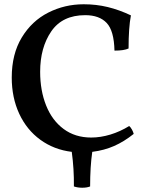

<svg xmlns="http://www.w3.org/2000/svg" viewBox="-20 -705 688 899"><path d="M412 6Q402 75 402 168Q387 174 365 174Q344 174 326 168Q327 86 316 6Q233 -4 169 -50.5Q105 -97 70 -172.5Q35 -248 35 -342Q35 -452 82 -529.5Q129 -607 206 -646Q283 -685 372 -685Q431 -685 484.5 -672Q538 -659 593 -633Q582 -576 582 -478Q561 -468 516 -468Q514 -561 479.5 -597.5Q445 -634 379 -634Q272 -634 220 -558Q168 -482 168 -369Q168 -281 196 -211Q224 -141 278 -101Q332 -61 407 -61Q451 -61 497 -75Q543 -89 585 -115Q592 -109 598 -98Q604 -87 606 -78Q561 -42 514.5 -21.5Q468 -1 412 6Z"/></svg>

Font: Vollkorn SC SemiBold
Style: Regular
Weight: 600
Designer: Friedrich Althausen
Foundry: Friedrich Althausen
Version: Version 4.015